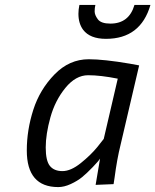

<svg xmlns="http://www.w3.org/2000/svg" viewBox="-20 -751 632 781"><path d="M217 10Q89 10 89 -139Q89 -222 115.5 -304.5Q142 -387 202 -448.5Q262 -510 341 -510Q402 -510 508 -492L546 -485L470 -160Q456 -104 446 -28L442 -2L369 1Q383 -85 387 -106Q382 -97 357.5 -71.5Q333 -46 314 -30.5Q295 -15 268 -2.5Q241 10 217 10ZM459 -431Q389 -445 338.5 -445Q288 -445 246 -393.5Q204 -342 185 -273.5Q166 -205 166 -151Q166 -97 183 -76Q200 -55 234 -55Q268 -55 308.5 -87.5Q349 -120 376 -153L402 -186ZM368 -731Q365 -719 365 -704.5Q365 -690 378 -672.5Q391 -655 429 -655Q505 -655 527 -731H592Q552 -593 411 -593Q346 -593 318 -630Q299 -656 299 -695Q299 -712 303 -731Z"/></svg>

Font: Titillium Web
Style: Italic
Weight: 400
Italic angle: -13°
Version: Version 1.002;PS 57.000;hotconv 1.0.70;makeotf.lib2.5.55311